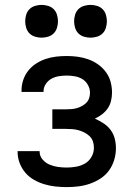

<svg xmlns="http://www.w3.org/2000/svg" viewBox="-20 -757 540 785"><path d="M253 8Q230 8 207 5.5Q184 3 162 -3.5Q140 -10 119.5 -21.5Q99 -33 84 -50.5Q69 -68 60.5 -90Q52 -112 52 -135V-139H142V-137Q142 -119 154 -105Q166 -91 182.5 -84Q199 -77 217 -74.5Q235 -72 253 -72Q272 -72 291.5 -75.5Q311 -79 327.5 -88.5Q344 -98 354 -115.5Q364 -133 364 -153Q364 -166 360 -178.5Q356 -191 346.5 -200Q337 -209 325.5 -215Q314 -221 301.5 -224.5Q289 -228 276 -229Q263 -230 250 -230H194V-310H250Q261 -310 272.5 -311Q284 -312 294.5 -315Q305 -318 315 -323.5Q325 -329 333 -337Q341 -345 344.5 -356Q348 -367 348 -378Q348 -394 339.5 -409.5Q331 -425 317 -433.5Q303 -442 286.5 -445Q270 -448 253 -448Q237 -448 221 -445.5Q205 -443 191 -435.5Q177 -428 167.5 -414Q158 -400 158 -384V-381H68V-387Q68 -409 75 -430Q82 -451 95.5 -468Q109 -485 127.5 -497Q146 -509 167 -516Q188 -523 209.5 -525.5Q231 -528 253 -528Q275 -528 297.5 -525Q320 -522 341 -514.5Q362 -507 380.5 -494Q399 -481 412.5 -463Q426 -445 432 -423Q438 -401 438 -379Q438 -362 434 -345Q430 -328 420.5 -314Q411 -300 397 -289.5Q383 -279 368 -272Q386 -264 403 -253Q420 -242 432 -226Q444 -210 449 -190.5Q454 -171 454 -151Q454 -127 447 -103.5Q440 -80 426 -60.5Q412 -41 391.5 -27.5Q371 -14 348 -6Q325 2 301 5Q277 8 253 8ZM350 -603Q337 -603 323.5 -607Q310 -611 300.5 -620.5Q291 -630 287 -643.5Q283 -657 283 -670Q283 -683 287 -696.5Q291 -710 300.5 -719.5Q310 -729 323.5 -733Q337 -737 350 -737Q363 -737 376.5 -733Q390 -729 399.5 -719.5Q409 -710 413 -696.5Q417 -683 417 -670Q417 -657 413 -643.5Q409 -630 399.5 -620.5Q390 -611 376.5 -607Q363 -603 350 -603ZM150 -603Q137 -603 123.5 -607Q110 -611 100.5 -620.5Q91 -630 87 -643.5Q83 -657 83 -670Q83 -683 87 -696.5Q91 -710 100.5 -719.5Q110 -729 123.5 -733Q137 -737 150 -737Q163 -737 176.5 -733Q190 -729 199.5 -719.5Q209 -710 213 -696.5Q217 -683 217 -670Q217 -657 213 -643.5Q209 -630 199.5 -620.5Q190 -611 176.5 -607Q163 -603 150 -603Z"/></svg>

Font: Iosevka Medium
Style: Regular
Weight: 500
Monospace: yes
Designer: Belleve Invis
Foundry: Belleve Invis
Version: Version 32.5.0; ttfautohint (v1.8.4)